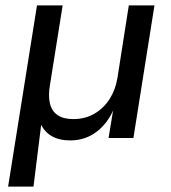

<svg xmlns="http://www.w3.org/2000/svg" viewBox="-20 -511 634 711"><path d="M10 180 117 -491H212L165 -196Q158 -156 165 -127.5Q172 -99 193.5 -84.5Q215 -70 252 -70Q295 -70 329.5 -90Q364 -110 386 -144.5Q408 -179 415 -223L457 -491H552L474 0H382L400 -109H402Q379 -54 337 -22.5Q295 9 240 9Q199 9 171.5 -7Q144 -23 131 -52L133 -53L104 180Z"/></svg>

Font: Nunito Sans 10pt Medium
Style: Italic
Weight: 500
Italic angle: -9°
Designer: Vernon Adams
Foundry: Vernon Adams
Version: Version 3.101;gftools[0.9.27]